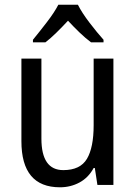

<svg xmlns="http://www.w3.org/2000/svg" viewBox="-20 -786 577 816"><path d="M228 -766Q211 -733 179 -691.5Q147 -650 120 -617V-606H173Q195 -623 219.5 -647Q244 -671 269 -698Q294 -671 318.5 -647.5Q343 -624 367 -606H420V-617Q393 -647 360.5 -689.5Q328 -732 311 -766ZM378 -537V-254Q378 -159 349.5 -111Q321 -63 249 -63Q156 -63 156 -197V-537H71V-186Q71 10 235 10Q280 10 318 -10.5Q356 -31 378 -72H383L394 0H462V-537Z"/></svg>

Font: Noto Sans UI SemiCondensed
Style: Regular
Weight: 400
Width: 4
Designer: Monotype Design Team
Foundry: Monotype Imaging Inc.
Version: 1.001